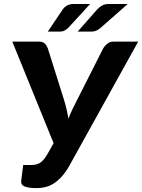

<svg xmlns="http://www.w3.org/2000/svg" viewBox="-20 -933 711 960"><path d="M133.5 -108Q146.5 -108 157.5 -110Q168.5 -112 178.2 -117.8Q188 -123.5 197.5 -134.2Q207 -145 217.5 -163L248 -217L41.5 -725H174Q193 -725 202.8 -716.2Q212.5 -707.5 218.5 -693L298 -440.5Q306 -415 312 -390.2Q318 -365.5 322 -340Q332 -365.5 344 -390.5Q356 -415.5 369.5 -441L497 -693Q504 -704.5 517 -714.8Q530 -725 548.5 -725H671L325.5 -102Q306.5 -69 286.5 -47.8Q266.5 -26.5 246.2 -14.2Q226 -2 205.2 2.8Q184.5 7.5 163.5 7.5Q122 7.5 102.8 -0.8Q83.5 -9 86 -29.5L96 -108ZM430.5 -913 322 -794.5Q311.5 -785 302.2 -780Q293 -775 279 -775H219L293 -885Q302 -898 315.5 -905.5Q329 -913 348.5 -913ZM618.5 -913 484 -794.5Q472.5 -784.5 461.8 -779.8Q451 -775 436.5 -775H368.5L465 -885Q476.5 -897.5 490.2 -905.2Q504 -913 523.5 -913Z"/></svg>

Font: Lato Heavy
Style: Italic
Weight: 800
Italic angle: -7°
Designer: Lukasz Dziedzic
Foundry: tyPoland Lukasz Dziedzic
Version: Version 2.007; 2014-02-27